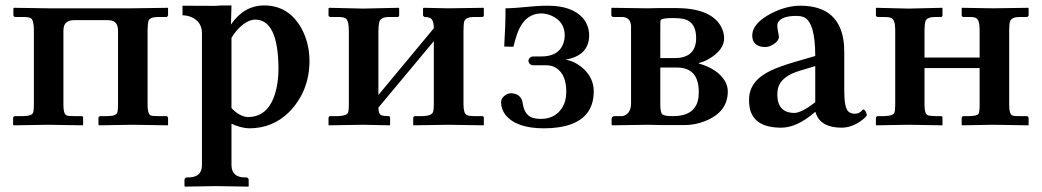

<svg xmlns="http://www.w3.org/2000/svg" viewBox="-20 -465 3876 714"><path d="M106 -353Q106 -391.1 93.8 -397.9Q84.5 -401.9 64.9 -401.9H35.2Q30.8 -403.8 29.8 -407.2V-434.1L32.2 -436L160.2 -434.1H252H377.9H472.2L604 -436L605 -434.1V-408.2Q603 -402.8 600.1 -401.9H568.8Q537.1 -401.9 532.2 -387.2Q529.3 -377 528.8 -354V-74.2Q528.8 -42 540 -36.1Q548.3 -32.7 568.8 -33.2H600.1Q604.5 -31.2 605 -26.9V-1L604 1L472.2 -1L348.1 1L346.2 -1V-27.8Q348.1 -32.2 352.1 -33.2H377.9Q411.1 -33.2 416 -45.9Q418.9 -54.2 418.9 -74.2V-351.1Q418.9 -387.2 388.2 -389.6Q383.3 -390.1 377.9 -390.1H256.8Q221.2 -390.1 216.8 -362.3Q215.8 -356.4 215.8 -351.1V-74.2Q215.8 -42 227.1 -36.1Q235.4 -32.7 255.9 -33.2H283.2Q289.1 -33.2 289.1 -26.9V-1L287.1 1L159.2 -1L30.8 1L28.8 -1V-27.8Q30.8 -32.2 35.2 -33.2H64.9Q98.1 -33.2 103 -45.9Q106 -54.2 106 -74.2Z M840.8 -324.2V-63Q871.6 -30.8 901.9 -29.8Q983.9 -29.8 1007.8 -135.3Q1015.6 -169.9 1015.6 -210Q1014.6 -391.1 929.7 -392.1Q896.5 -392.1 860.4 -351.6Q849.1 -338.4 840.8 -324.2ZM731 150.9V-341.8Q731 -381.8 695.3 -399.9Q678.7 -407.7 658.7 -408.2V-443.8Q683.6 -443.8 725.6 -443.4Q790 -442.4 800.8 -444.8H840.8L838.9 -374Q887.2 -444.3 961.9 -444.8Q1054.2 -444.8 1101.6 -358.4Q1130.9 -304.2 1130.9 -236.8Q1129.9 -123.5 1053.7 -46.9Q993.7 11.7 907.7 12.2Q876.5 11.7 840.8 -4.9V150.9Q842.8 193.8 888.7 194.8H897Q903.8 196.8 904.8 203.1V227.1L903.8 229Q902.8 229 783.7 227.1L668 229L666 227.1V203.1Q668 196.3 673.8 194.8H682.6Q730 193.4 731 150.9Z M1330.6 -433.1 1462.4 -436 1464.4 -434.1V-408.2Q1464.4 -402.3 1458.5 -401.9H1428.2Q1396 -401.9 1390.6 -383.8Q1387.7 -373 1387.2 -350.1V-111.8L1593.3 -359.9Q1593.3 -391.6 1579.1 -398.4Q1570.8 -401.9 1559.6 -401.9Q1554.2 -403.8 1553.2 -407.2V-434.1L1555.7 -436Q1556.6 -436 1646.5 -434.1L1778.3 -436L1779.3 -434.1V-408.2Q1779.3 -402.3 1773.4 -401.9H1743.7Q1712.4 -401.9 1706.5 -385.7Q1703.6 -375.5 1703.6 -350.1V-77.1Q1703.6 -43.5 1715.8 -37.1Q1724.6 -33.2 1743.7 -33.2H1773.4Q1779.3 -33.2 1779.3 -26.9V-1L1778.3 1Q1777.3 1 1646.5 -1L1516.6 1V-1V-27.8Q1518.6 -32.2 1522.5 -33.2H1552.2Q1585 -34.2 1590.3 -48.3Q1593.3 -57.6 1593.3 -77.1V-312L1387.2 -64.9Q1387.2 -40.5 1398.9 -36.1Q1407.7 -33.2 1424.3 -33.2Q1430.2 -33.2 1430.7 -26.9V-1L1429.2 1Q1428.2 1 1330.6 -1L1202.6 1L1201.7 -1V-27.8Q1203.1 -31.7 1206.5 -33.2H1237.3Q1269 -34.2 1274.4 -46.4Q1277.3 -55.2 1277.3 -75.2V-349.1Q1277.3 -390.1 1264.2 -397.5Q1254.9 -401.9 1237.3 -401.9H1207.5Q1202.1 -403.8 1201.7 -407.2V-434.1L1204.6 -436Z M1991.2 -22.9Q2043 -22.9 2069.3 -62.5Q2085.9 -87.9 2085.9 -124Q2085.9 -187.5 2048.8 -211.9Q2033.2 -221.7 2015.1 -222.2H1960Q1947.3 -225.1 1944.8 -238.8Q1947.3 -252.4 1960 -254.9H1991.2Q2065.4 -254.9 2078.1 -315.4Q2080.1 -324.7 2080.1 -333Q2080.1 -384.8 2030.8 -406.7Q2012.2 -414.6 1994.1 -415Q1930.7 -415 1903.3 -339.8Q1896.5 -320.3 1889.2 -291L1855 -292Q1859.9 -367.7 1859.9 -434.1Q1888.7 -434.1 1969.2 -441.9Q1993.2 -443.8 2017.1 -443.8Q2106.9 -443.8 2147.9 -397.5Q2170.4 -370.6 2170.9 -334Q2170.9 -258.8 2083.5 -243.2Q2081.5 -242.7 2081.1 -243.2Q2117.7 -238.8 2151.9 -207.5Q2187.5 -173.3 2188 -126Q2188 -9.8 2054.2 8.8Q2029.8 12.2 2002.9 12.2Q1899.9 12.2 1859.9 -37.6Q1843.8 -58.6 1843.3 -84Q1843.3 -102.1 1863.3 -113.8Q1871.1 -117.7 1877.9 -118.2Q1915.5 -118.2 1923.3 -85Q1923.8 -82.5 1923.8 -81.1Q1930.2 -37.6 1959.5 -27.3Q1973.1 -22.9 1991.2 -22.9Z M2435.5 -249H2488.8Q2562 -249 2568.4 -312.5Q2568.8 -317.9 2568.8 -323.2Q2568.8 -383.8 2522.5 -394.5Q2506.3 -397.9 2483.4 -397.9Q2440.4 -397.9 2436.5 -389.6Q2435.5 -385.7 2435.5 -363.8ZM2435.5 -213.9V-77.1Q2435.5 -45.4 2443.8 -39.1Q2454.1 -32.7 2483.4 -33.2Q2568.4 -33.2 2577.6 -103.5Q2578.6 -113.3 2578.6 -123Q2578.6 -207 2508.8 -213.4Q2502.9 -213.9 2497.6 -213.9ZM2256.8 1 2254.4 -1V-23.9Q2256.3 -32.2 2263.7 -33.2H2295.4Q2324.2 -40 2326.7 -76.2V-368.2Q2324.7 -400.9 2293.5 -401.9H2259.8Q2255.4 -402.8 2253.4 -407.2V-434.1L2255.4 -436L2388.7 -434.1L2434.6 -435.1H2491.7Q2622.1 -435.1 2660.6 -367.7Q2672.4 -346.7 2672.9 -323.2Q2672.9 -278.3 2614.7 -245.1Q2593.8 -233.4 2578.6 -231V-229Q2649.4 -208.5 2676.3 -163.1Q2686.5 -144.5 2686.5 -125Q2686.5 -47.9 2601.6 -14.6Q2564.9 0 2527.8 0H2435.5L2388.7 -1Z M3010.3 -47.9Q2943.4 9.8 2885.3 9.8Q2780.8 9.8 2767.6 -66.4Q2765.1 -80.1 2765.6 -95.2Q2765.6 -165 2848.6 -203.6Q2882.3 -219.2 2939.5 -235.8L3011.7 -256.8Q3011.7 -382.8 2968.8 -401.4Q2957 -405.8 2941.4 -405.8Q2886.7 -405.8 2873 -381.3Q2870.6 -376 2870.6 -371.1Q2870.6 -359.9 2874 -343.8Q2876.5 -332.5 2876.5 -328.1Q2876.5 -312 2852.5 -297.9Q2838.4 -290 2824.7 -290Q2778.3 -291.5 2777.3 -332Q2777.3 -378.4 2847.7 -415Q2902.8 -443.4 2955.6 -443.8Q3106.9 -443.8 3118.7 -296.9Q3119.6 -283.7 3119.6 -271V-126Q3119.6 -64 3135.3 -49.8Q3145 -42 3159.7 -42Q3175.3 -42 3186.5 -55.2Q3189.5 -57.1 3190.4 -58.1Q3196.3 -58.1 3202.1 -43.9Q3203.6 -40 3203.6 -38.1Q3203.6 -31.2 3180.2 -14.2Q3146.5 9.3 3110.4 9.8Q3036.1 9.8 3016.1 -38.1Q3014.2 -43.5 3012.7 -47.9ZM3011.7 -85V-219.2L2954.6 -202.1Q2883.8 -181.2 2873 -136.2Q2870.6 -124.5 2870.6 -109.9Q2872.6 -45.9 2933.6 -44.9Q2962.4 -45.9 3011.7 -85Z M3309.1 -355Q3309.1 -392.1 3293.5 -398.4Q3284.2 -401.9 3268.1 -401.9H3242.2Q3237.8 -403.8 3237.3 -407.2V-434.1L3238.3 -436L3358.9 -433.1L3483.9 -436L3484.9 -434.1V-408.2Q3484.9 -402.3 3479 -401.9H3459Q3427.7 -401.9 3421.9 -387.2Q3418.5 -376.5 3418 -355V-251H3623V-354Q3623 -391.6 3608.9 -398.4Q3599.6 -402.3 3582 -401.9H3561Q3556.6 -403.8 3556.2 -407.2V-434.1L3558.1 -436L3672.9 -434.1L3803.2 -436L3805.2 -434.1V-407.2Q3803.2 -402.8 3799.3 -401.9H3772.9Q3742.2 -401.9 3736.3 -385.7Q3732.9 -375 3732.9 -354V-74.2Q3732.9 -41 3744.6 -35.6Q3752.4 -32.7 3772.9 -33.2H3799.3Q3804.2 -31.7 3805.2 -26.9V-1L3804.2 1L3672.9 -1L3559.1 1L3556.2 -1V-26.9Q3557.6 -31.7 3561 -33.2H3582Q3613.8 -33.2 3619.1 -42Q3623 -50.3 3623 -74.2V-211.9H3418V-75.2Q3418 -41.5 3430.7 -36.1Q3438.5 -33.7 3459 -33.2H3479Q3484.9 -33.2 3484.9 -26.9V-1L3483.9 1L3358.9 -1L3238.3 1L3237.3 -1V-27.8Q3238.8 -31.7 3242.2 -33.2H3268.1Q3300.3 -34.2 3305.7 -44.9Q3309.1 -53.7 3309.1 -75.2Z"/></svg>

Font: Linux Libertine O
Style: Semibold
Weight: 700
Designer: Philipp H. Poll
Foundry: Philipp H. Poll
Version: Version 5.0.0